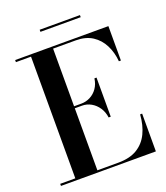

<svg xmlns="http://www.w3.org/2000/svg" viewBox="-154 -968 932 1075"><g transform="rotate(-20 312.0 -431.0)"><path d="M22.5 0V-12.5H112.5V-737.5H22.5V-750H578V-545H566Q561.5 -598.5 539.5 -642.2Q517.5 -686 477.8 -711.8Q438 -737.5 379.5 -737.5H244V-12.5H369Q437.5 -12.5 481.5 -39.2Q525.5 -66 548.5 -113.8Q571.5 -161.5 576 -225H588V0ZM404.5 -269Q400 -302.5 383 -328Q366 -353.5 340.8 -367.8Q315.5 -382 287 -382H212V-394H287Q315.5 -394 340.8 -407Q366 -420 383 -444.2Q400 -468.5 404.5 -502H417V-269ZM209.5 -850V-862.5H449.5V-850Z"/></g></svg>

Font: Bodoni Moda 18pt SemiBold
Style: Regular
Weight: 600
Designer: Owen Earl
Foundry: indestructible type
Version: Version 2.005